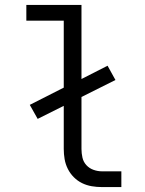

<svg xmlns="http://www.w3.org/2000/svg" viewBox="-20 -760 590 780"><path d="M473 0H394Q373 0 352.5 -3.5Q332 -7 313.5 -16Q295 -25 280 -40Q265 -55 255.5 -74Q246 -93 242.5 -113.5Q239 -134 239 -155V-330L133 -277L101 -334L239 -404V-676H87V-740H311V-439L417 -493L449 -435L311 -366V-155Q311 -137 315 -119.5Q319 -102 331 -89Q343 -76 360 -70Q377 -64 394 -64H473Z"/></svg>

Font: Lode Term
Style: Regular
Weight: 400
Monospace: yes
Designer: Belleve Invis
Foundry: Belleve Invis
Version: Version 29.2.0